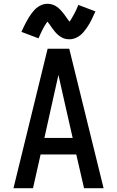

<svg xmlns="http://www.w3.org/2000/svg" viewBox="-20 -992 616 1012"><path d="M51 0H154L194 -178H382L423 0H526L345 -735H231ZM214 -265 264 -490Q270 -517 276 -543.5Q282 -570 288 -597Q294 -570 300 -543.5Q306 -517 312 -490L363 -265ZM346 -785Q367 -785 386.5 -795.5Q406 -806 419 -821.5Q432 -837 442 -852Q452 -867 462 -887Q472 -907 483 -932L393 -966Q388 -953 382.5 -941.5Q377 -930 372 -920.5Q367 -911 362.5 -903.5Q358 -896 355 -890.5Q352 -885 346 -878Q339 -887 331.5 -898Q324 -909 316.5 -919Q309 -929 299.5 -939Q290 -949 279.5 -956.5Q269 -964 256.5 -968Q244 -972 230 -972Q209 -972 190 -961.5Q171 -951 157.5 -935Q144 -919 134.5 -904Q125 -889 114.5 -869Q104 -849 93 -824L183 -790Q189 -804 194 -815Q199 -826 204 -835.5Q209 -845 213.5 -853Q218 -861 221.5 -866Q225 -871 230 -878Q236 -871 243 -861Q250 -851 255.5 -843Q261 -835 269 -825.5Q277 -816 285 -809Q293 -802 303 -796Q313 -790 323.5 -787.5Q334 -785 346 -785Z"/></svg>

Font: Iosevka Sparkle Medium
Style: Regular
Weight: 500
Designer: Belleve Invis
Foundry: Belleve Invis
Version: Version 4.5.0; ttfautohint (v1.8.3)